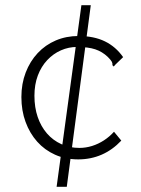

<svg xmlns="http://www.w3.org/2000/svg" viewBox="-20 -643 540 736"><path d="M236 73H197L292 -623H328ZM280 -32Q231 -32 191 -50Q151 -68 122.5 -100Q94 -132 78 -175.5Q62 -219 62 -271Q62 -322 78.5 -365Q95 -408 124.5 -439.5Q154 -471 194 -488Q234 -505 281 -505Q340 -505 382 -484.5Q424 -464 452 -424L422 -395L416 -388L411 -393Q412 -400 408.5 -406.5Q405 -413 393 -425Q372 -445 345 -454Q318 -463 275 -463Q243 -463 213.5 -450Q184 -437 161 -412.5Q138 -388 125 -353.5Q112 -319 112 -276Q112 -231 124.5 -194.5Q137 -158 160 -131.5Q183 -105 215 -90.5Q247 -76 284 -76Q309 -76 333 -83.5Q357 -91 378.5 -105Q400 -119 417 -138L445 -104Q411 -68 369.5 -50Q328 -32 280 -32Z"/></svg>

Font: Inconsolata Light
Style: Regular
Weight: 300
Designer: Raph Levien, Cyreal, Brenton Simpson
Foundry: Raph Levien, Cyreal, Google
Version: Version 3.001